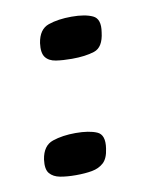

<svg xmlns="http://www.w3.org/2000/svg" viewBox="-53 -404 342 448"><g transform="rotate(-10 118.0 -180.0)"><path d="M25 -46Q30 -78 53.5 -86Q77 -94 108 -94Q140 -94 158.5 -86Q177 -78 172 -46Q169 -23 158 -13Q147 -3 130.5 0Q114 3 92 3Q71 3 55 0Q39 -3 30.5 -13Q22 -23 25 -46ZM63 -315Q68 -347 91 -355Q114 -363 146 -363Q178 -363 196 -354.5Q214 -346 209 -315Q205 -280 183.5 -273Q162 -266 130 -266Q109 -266 92.5 -268.5Q76 -271 68 -281.5Q60 -292 63 -315Z"/></g></svg>

Font: Genos Thin
Style: Bold Italic
Weight: 700
Italic angle: -8°
Version: Version 1.010